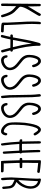

<svg xmlns="http://www.w3.org/2000/svg" viewBox="1862 -2702 1045 4810"><g transform="rotate(90 2385.0 -297.5)"><path d="M69 110 70 183 78 191C85 198 87 199 100 199C112 199 114 198 122 190L130 181L131 109C132 69 133 11 133 -20C133 -51 133 -99 134 -128L136 -180L161 -157C240 -85 257 -64 286 -6C309 41 323 78 341 139C349 163 356 186 358 189C362.5 195.8 371.2 199.1 380.3 199.1C391.3 199.1 403 194.3 409 185C412.3 180.4 414.1 176 414.1 169.4C414.1 160 410.6 146.1 403 121C374 20 347 -45 311 -98C291 -127 277 -143 226 -190C166.5 -246.6 148.6 -264.2 148.6 -291.4C148.6 -301.7 151.2 -313.4 155 -329C171 -392 203 -455 298 -610C358 -707 380 -748 380 -762C380 -780.8 364 -798.8 345.6 -798.8C343.4 -798.8 341.2 -798.5 339 -798C331 -797 325 -789 310 -762C292 -726 276 -699 226 -619C201 -579 172 -531 161 -510L141 -474L140 -623C138 -782 139 -779 126 -791C121.7 -794.7 113.4 -796.8 105.2 -796.8C100 -796.8 94.9 -795.9 91 -794C76.8 -786.9 76 -792.4 76 -651.9C76 -634.3 76 -614.4 76 -592C76 -491 74 -308 72 -185C70 -62 69 71 69 110Z M531 -781C525 -768 522 -717 520 -615C519.9 -600.5 519.8 -586.4 519.8 -572.6C519.8 -493 522.5 -419 531 -287C542 -99 544 -62 546 25C546.7 59.6 547.4 93.3 547.4 113.6C547.4 122 547.3 128.1 547 131C546.7 134.9 546.5 138.5 546.5 142C546.5 158.9 550.5 170.4 558 177C573 190 636 198 718 199H777L784 191C789.8 184.5 793.1 175.6 793.1 166.3C793.1 161.2 792.1 156 790 151C783 132 781 132 713 130C661 129 631 127 613 123C608 121 608 121 608 75C608 17 604 -65 597 -192C585.1 -391 580.4 -489.7 580.4 -570.7C580.4 -598.8 581 -624.7 582 -652C583 -691 585 -734 586 -748C586.8 -756.4 587.3 -763.2 587.3 -768.9C587.3 -784.1 584 -790.6 576 -795C570.5 -798.5 565 -799.9 559.7 -799.9C546.6 -799.9 535.3 -791 531 -781Z M1293.7 157.2C1277 93.8 1259.8 30.3 1243.2 -33.5C1285.7 -30.3 1284.2 -96.2 1242.3 -96.4C1237.2 -96.4 1232.1 -96.5 1227 -96.5C1171.3 -315.9 1125.3 -538.1 1126.9 -765.1C1127.1 -798.9 1083.8 -802.1 1068.9 -779C1064.2 -775.2 1060.3 -769.9 1058.2 -762.8C991.5 -545.7 960.3 -320.6 917 -98.2C901.9 -97.8 886.8 -97.2 871.8 -96.4C831.2 -94.3 834.7 -31.4 875.2 -33.5C884.9 -34 894.6 -34.3 904.3 -34.6C890.2 33.3 874.5 100.9 856 167.8C845.1 207.1 906.8 220.1 917.6 181.1C937.5 109.3 954 36.7 968.9 -36.2C1038.6 -36.9 1108.3 -35.1 1178 -34.1C1196.4 36.6 1215.4 107.1 1233.9 177.3C1244.2 216.6 1304 196.3 1293.7 157.2ZM1161.9 -97.2C1101.7 -98.2 1041.6 -99.5 981.4 -99.2C1011.8 -257.1 1036.6 -416.3 1072.8 -572.9C1088.3 -412.5 1122.5 -254.1 1161.9 -97.2Z M1369 100C1384.3 160.5 1425.7 198.9 1494.6 198.9C1511.1 198.9 1529.3 196.6 1549 192C1616 174 1677 132 1708 82C1728.6 49 1738.7 11.5 1738.7 -26.8C1738.7 -77.6 1720.8 -129.9 1686 -175C1659 -210 1631 -236 1555 -296C1530 -315 1500 -340 1489 -350C1438.9 -397.6 1416.4 -446.6 1416.4 -511.4C1416.4 -521.5 1416.9 -532 1418 -543C1424 -608 1450 -687 1472 -713C1482.8 -725.1 1495.6 -731.2 1509.1 -731.2C1525.6 -731.2 1543.1 -722.1 1559 -704C1578 -681 1598 -637 1603 -605C1604.8 -593.3 1614.8 -577.4 1627.7 -577.4C1629.1 -577.4 1630.6 -577.6 1632 -578C1650.6 -581.2 1664.5 -592.3 1664.5 -613.7C1664.5 -618.9 1663.7 -624.6 1662 -631C1648 -701 1604 -765 1553 -791C1544.1 -796.9 1526.7 -799.7 1510 -799.7C1498.7 -799.7 1487.7 -798.4 1480 -796C1393.1 -771 1355 -622.4 1355 -508.2C1355 -489.7 1356 -472 1358 -456C1368 -394 1398 -343 1452 -293C1463 -284 1495 -258 1524 -236C1625 -158 1666 -107 1675 -45C1676.2 -37.5 1676.8 -30.1 1676.8 -22.9C1676.8 12.9 1662.3 44.4 1634 71C1595.8 106.6 1536.8 131.5 1494.7 131.5C1487.2 131.5 1480.2 130.7 1474 129C1448 120 1431 103 1427 73C1424 48 1415 38 1390 36C1389.2 36 1388.4 35.9 1387.7 35.9C1369.6 35.9 1364.1 50.1 1364.1 67.1C1364.1 77.8 1366.4 89.8 1369 100Z M1859 100C1874.3 160.5 1915.7 198.9 1984.6 198.9C2001.1 198.9 2019.3 196.6 2039 192C2106 174 2167 132 2198 82C2218.6 49 2228.7 11.5 2228.7 -26.8C2228.7 -77.6 2210.8 -129.9 2176 -175C2149 -210 2121 -236 2045 -296C2020 -315 1990 -340 1979 -350C1928.9 -397.6 1906.4 -446.6 1906.4 -511.4C1906.4 -521.5 1906.9 -532 1908 -543C1914 -608 1940 -687 1962 -713C1972.8 -725.1 1985.6 -731.2 1999.1 -731.2C2015.6 -731.2 2033.1 -722.1 2049 -704C2068 -681 2088 -637 2093 -605C2094.8 -593.3 2104.8 -577.4 2117.7 -577.4C2119.1 -577.4 2120.6 -577.6 2122 -578C2140.6 -581.2 2154.5 -592.3 2154.5 -613.7C2154.5 -618.9 2153.7 -624.6 2152 -631C2138 -701 2094 -765 2043 -791C2034.1 -796.9 2016.7 -799.7 2000 -799.7C1988.7 -799.7 1977.7 -798.4 1970 -796C1883.1 -771 1845 -622.4 1845 -508.2C1845 -489.7 1846 -472 1848 -456C1858 -394 1888 -343 1942 -293C1953 -284 1985 -258 2014 -236C2115 -158 2156 -107 2165 -45C2166.2 -37.5 2166.8 -30.1 2166.8 -22.9C2166.8 12.9 2152.3 44.4 2124 71C2085.8 106.6 2026.8 131.5 1984.7 131.5C1977.2 131.5 1970.2 130.7 1964 129C1938 120 1921 103 1917 73C1914 48 1905 38 1880 36C1879.2 36 1878.4 35.9 1877.7 35.9C1859.6 35.9 1854.1 50.1 1854.1 67.1C1854.1 77.8 1856.4 89.8 1859 100Z M2350 -788C2342 -780 2338.9 -773.8 2338.9 -759.6C2338.9 -752.4 2339.7 -743.3 2341 -731C2354 -626 2357 -546 2360 -266C2361 -133 2363 -19 2364 -12C2368 35 2377 168 2382 185C2385.3 195 2395.5 199.8 2406.1 199.8C2414.5 199.8 2423.2 196.8 2429 191C2436.4 183.6 2439.6 178.1 2439.6 162.7C2439.6 153.1 2438.3 139.5 2436 119C2425 10 2422 -58 2420 -300C2418 -553 2415 -641 2403 -746C2397 -791 2394 -798 2371 -798C2360 -798 2358 -797 2350 -788Z M2566 100C2581.3 160.5 2622.7 198.9 2691.6 198.9C2708.1 198.9 2726.3 196.6 2746 192C2813 174 2874 132 2905 82C2925.6 49 2935.7 11.5 2935.7 -26.8C2935.7 -77.6 2917.8 -129.9 2883 -175C2856 -210 2828 -236 2752 -296C2727 -315 2697 -340 2686 -350C2635.9 -397.6 2613.4 -446.6 2613.4 -511.4C2613.4 -521.5 2613.9 -532 2615 -543C2621 -608 2647 -687 2669 -713C2679.8 -725.1 2692.6 -731.2 2706.1 -731.2C2722.6 -731.2 2740.1 -722.1 2756 -704C2775 -681 2795 -637 2800 -605C2801.8 -593.3 2811.8 -577.4 2824.7 -577.4C2826.1 -577.4 2827.6 -577.6 2829 -578C2847.6 -581.2 2861.5 -592.3 2861.5 -613.7C2861.5 -618.9 2860.7 -624.6 2859 -631C2845 -701 2801 -765 2750 -791C2741.1 -796.9 2723.7 -799.7 2707 -799.7C2695.7 -799.7 2684.7 -798.4 2677 -796C2590.1 -771 2552 -622.4 2552 -508.2C2552 -489.7 2553 -472 2555 -456C2565 -394 2595 -343 2649 -293C2660 -284 2692 -258 2721 -236C2822 -158 2863 -107 2872 -45C2873.2 -37.5 2873.8 -30.1 2873.8 -22.9C2873.8 12.9 2859.3 44.4 2831 71C2792.8 106.6 2733.8 131.5 2691.7 131.5C2684.2 131.5 2677.2 130.7 2671 129C2645 120 2628 103 2624 73C2621 48 2612 38 2587 36C2586.2 36 2585.4 35.9 2584.7 35.9C2566.6 35.9 2561.1 50.1 2561.1 67.1C2561.1 77.8 2563.4 89.8 2566 100Z M3170 -772C3128 -732 3103 -668 3077 -535C3058 -439 3051 -372 3047 -258C3045.6 -221.9 3044.9 -188.9 3044.9 -159.1C3044.9 -81.6 3049.6 -25.4 3059 10C3079 90 3144 162 3221 191C3239 198 3243 199 3268 199C3293 199 3296 198 3309 192C3328 183 3344 166 3356 142C3365 122 3372 95 3372 80C3372 60 3357 43 3338 43C3323 43 3317 50 3312 76C3307 104 3298 119 3283 126C3273 132 3271 132 3257 130C3204 120 3139 61 3120 4C3111 -23 3106 -52 3105 -89C3104.8 -93.8 3104.6 -100.9 3104.6 -109.8C3104.6 -175 3110.6 -335.5 3115 -376C3131 -538 3169 -676 3207 -716C3216.9 -725.9 3223.3 -730.1 3230 -730.1C3233.4 -730.1 3236.9 -729 3241 -727C3260 -718 3283 -690 3313 -638C3322 -624 3325 -620 3333 -618C3336 -617 3339 -616.5 3341.9 -616.5C3358.6 -616.5 3373.6 -632 3373.6 -649.4C3373.6 -652.5 3373.1 -655.8 3372 -659C3369 -670 3350 -703 3335 -724C3311 -757 3284 -783 3261 -793C3249.6 -797.9 3239 -799.9 3229.3 -799.9C3205 -799.9 3185.7 -787 3170 -772Z M3535 -797C3521 -791 3519 -785 3518 -743C3518 -704 3522 -436 3525 -368L3526 -330L3504 -331C3483 -333 3482 -332 3477 -327C3471.5 -320.8 3469 -312.3 3469 -303.7C3469 -288.6 3476.7 -273.1 3490 -268C3493 -267 3503 -265 3512 -264L3529 -263L3531 -237C3534 -187 3541 -85 3545 -48C3554 55 3570 180 3575 189C3579 197 3584 200 3597 200C3605 200 3609 199 3615 193C3623.2 186 3626.6 181.3 3626.6 166.5C3626.6 155.9 3624.9 140.3 3622 115C3607 1 3596 -109 3590 -229L3588 -258H3754V-253C3754 -251 3757 -196 3761 -131C3765 -67 3770 19 3772 59C3774 107 3776 135 3778 140C3782.4 149.5 3794.7 155.8 3806.1 155.8C3810.4 155.8 3814.5 154.9 3818 153C3830 147 3833 140 3833 116C3832 91 3826 -33 3817 -172L3812 -262L3818 -268C3823.1 -273.6 3825.7 -282.3 3825.7 -291.1C3825.7 -301.2 3822.4 -311.6 3816 -318L3809 -325L3806 -388C3800 -502 3798 -564 3796 -661C3796 -714 3794 -761 3793 -765C3790 -775 3780 -785 3766 -785C3751 -785 3741 -775 3738 -763C3737.1 -760 3736.7 -746.1 3736.7 -724.6C3736.7 -647 3741.9 -470.5 3749 -353L3750 -326L3696 -324C3681.5 -323.5 3665 -323.2 3650.1 -323.2C3635.2 -323.2 3622 -323.5 3614 -324L3585 -326L3584 -358C3581 -423 3578 -572 3578 -672C3578 -766 3577 -774 3573 -783C3568.7 -793.8 3559.2 -799.9 3548.3 -799.9C3544 -799.9 3539.5 -799 3535 -797Z M4294 -770C4270 -776 4102 -796 4043 -799C4037.6 -799.3 4033 -799.5 4029 -799.5C4009 -799.5 4005.5 -795.2 3993 -786V-333H3977C3957 -333 3945 -328 3939 -318C3937 -311.4 3936 -305.1 3936 -299.1C3936 -280.4 3946.3 -266.4 3968.5 -266.4C3971.1 -266.4 3974 -266.6 3977 -267H3995V-256C3995 -226 4004 22 4008 116C4011 180 4012 192 4024 200H4289C4295.3 194.1 4298.4 183.2 4298.4 172.2C4298.4 158.7 4293.8 144.9 4285 140C4277 135 4246 133 4155 132H4074V96C4072 51 4064 -129 4062 -207V-267H4117C4177 -267 4181 -267 4189 -281C4192.3 -285.6 4193.8 -292.9 4193.8 -300.1C4193.8 -308.4 4191.7 -316.7 4188 -321C4178 -332 4170 -333 4114 -333H4059V-438C4058.9 -443.3 4058.9 -448.8 4058.9 -454.5C4058.9 -511.9 4063 -589.7 4063 -637V-731C4077 -731 4194 -718 4238 -712C4261.8 -708.2 4273.1 -706.5 4279.8 -706.5C4285.4 -706.5 4287.9 -707.7 4292 -710C4305.3 -714.3 4313 -729.3 4313 -743.3C4313 -755.7 4307.1 -767.2 4294 -770Z M4682 -670C4649 -738 4594 -778 4508 -795C4493.6 -798.2 4484.3 -799.7 4477.6 -799.7C4469.5 -799.7 4465.4 -797.4 4461 -793C4454.9 -787.6 4452 -779.5 4452 -770.7C4452 -766.5 4452.7 -762.2 4454 -758C4455.9 -752.3 4456.6 -745 4456.6 -723.6C4456.6 -711.2 4456.4 -694.2 4456 -670C4456 -562 4425 -135 4425 -57C4425 41 4435 178 4443 190C4447.2 196.8 4454.5 199.9 4462.3 199.9C4473 199.9 4484.6 194 4491 183C4494.3 177.5 4495.8 172 4495.8 160.6C4495.8 151.4 4494.8 138.2 4493 118C4487.4 82.9 4484.2 -12.2 4484.2 -76.6C4484.2 -103.9 4484.8 -125.7 4486 -135C4487 -138 4488 -138 4497 -134C4502 -131 4519 -123 4534 -117C4631 -76 4645 -50 4652 90C4654 117 4656 144 4657 149C4660.6 162.7 4669.4 170.7 4681.2 170.7C4685.7 170.7 4690.7 169.5 4696 167C4708 161.4 4715.5 152 4715.5 135.7C4715.5 131.6 4715 127 4714 122C4713 112 4710 82 4708 55C4703 -20 4697 -48 4680 -82C4660 -122 4631 -145 4568 -172C4553 -179 4540 -185 4539 -185C4539 -186 4550 -197 4565 -211C4637 -277 4708.4 -411.1 4708.4 -542.3C4708.4 -586.1 4700.5 -629.5 4682 -670ZM4519 -727C4602.5 -703.3 4647.8 -637.3 4647.8 -541.8C4647.8 -520.6 4645.5 -498 4641 -474C4623 -380 4560 -281 4491 -234C4498 -376 4519 -639 4519 -727Z"/></g></svg>

Font: DIARIO_DE_ANDY
Style: Regular
Weight: 400
Version: Version 001.000